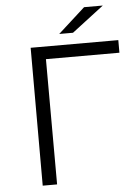

<svg xmlns="http://www.w3.org/2000/svg" viewBox="-59 -926 690 971"><g transform="rotate(-5 286.0 -440.5)"><path d="M563 -636H190L191 0H118V-700H563ZM405 -881H500L338 -757H268Z"/></g></svg>

Font: APTA Sans Regular
Style: Regular
Weight: 400
Version: Version 7.200